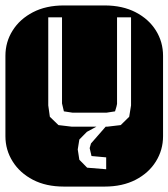

<svg xmlns="http://www.w3.org/2000/svg" viewBox="-22 -689 622 709"><path d="M213.9 0Q147.9 0 99.6 -25.1Q51.3 -50.3 24.7 -92.8Q-2 -135.3 -2 -186V-482.9Q-2 -534.2 24.7 -576.4Q51.3 -618.7 99.6 -643.8Q147.9 -668.9 213.9 -668.9H364.3Q430.2 -668.9 478.8 -643.8Q527.3 -618.7 553.7 -576.4Q580.1 -534.2 580.1 -482.9V-186Q580.1 -135.3 553.7 -92.8Q527.3 -50.3 478.8 -25.1Q430.2 0 364.3 0ZM370.1 -64V-107.9L315.9 -112.8L309.1 -142.1L314 -159.2L368.2 -221.2H374L423.8 -227.1L455.1 -257.8L461.9 -299.8V-625H410.2V-305.2Q409.2 -297.4 402.8 -277.8L371.1 -272.9H246.1L213.9 -277.8L207 -307.1V-625H156.2V-299.8L162.1 -257.8L193.8 -227.1L243.2 -221.2H334L298.8 -202.1L271 -173.8L265.1 -137.2L271 -99.1L299.8 -69.8Z"/></svg>

Font: Monofett
Style: Regular
Weight: 400
Designer: Vernon Adams
Foundry: Vernon Adams
Version: Version 1.100; ttfautohint (v1.8.4.7-5d5b);gftools[0.9.28]